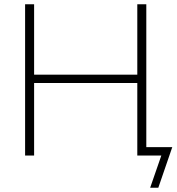

<svg xmlns="http://www.w3.org/2000/svg" viewBox="-20 -725 823 895"><path d="M680 150 732 0H639V-39H783L718 150ZM97 0V-705H139V-377H620V-705H662V0H620V-338H139V0Z"/></svg>

Font: Mulish ExtraLight
Style: Regular
Weight: 200
Designer: Vernon Adams
Foundry: Vernon Adams
Version: Version 3.603